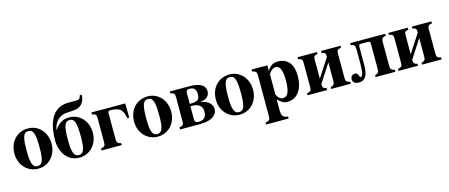

<svg xmlns="http://www.w3.org/2000/svg" viewBox="-53 -1368 5262 2249"><g transform="rotate(-15 2578.5 -243.0)"><path d="M254 -473C122 -473 25 -374 25 -228C25 -86 125 14 250 14C379 14 476 -88 476 -229C476 -371 380 -473 254 -473ZM251 -442C310 -442 329 -389 329 -218C329 -69 309 -17 251 -17C193 -17 172 -73 172 -218C172 -389 190 -442 251 -442Z M941 -691C933 -653 919 -642 886 -642H788C562 -642 525 -404 525 -257C525 -101 614 14 750 14C879 14 976 -88 976 -229C976 -371 880 -473 754 -473C704 -473 632 -460 572 -366H571C590 -455 632 -501 692 -523C746 -542 826 -528 881 -550C954 -579 963 -654 966 -691ZM751 -442C810 -442 829 -389 829 -218C829 -69 809 -17 751 -17C693 -17 672 -73 672 -218C672 -389 690 -442 751 -442Z M1213 -402C1213 -421 1223 -429 1237 -429C1381 -429 1392 -370 1410 -288H1434L1431 -461H1021V-437C1065 -431 1074 -418 1074 -376V-88C1074 -42 1067 -35 1021 -24V0H1266V-24C1231 -29 1213 -42 1213 -85Z M1705 -473C1573 -473 1476 -374 1476 -228C1476 -86 1576 14 1701 14C1830 14 1927 -88 1927 -229C1927 -371 1831 -473 1705 -473ZM1702 -442C1761 -442 1780 -389 1780 -218C1780 -69 1760 -17 1702 -17C1644 -17 1623 -73 1623 -218C1623 -389 1641 -442 1702 -442Z M1972 -461V-437C2016 -430 2025 -419 2025 -376V-87C2025 -45 2017 -33 1972 -24V0H2221C2356 0 2426 -55 2426 -128C2426 -191 2370 -238 2286 -247V-249C2369 -260 2400 -300 2400 -352C2400 -422 2334 -461 2212 -461ZM2160 -231H2180C2260 -231 2303 -198 2303 -128C2303 -60 2267 -30 2208 -30C2174 -30 2160 -42 2160 -75ZM2160 -395C2160 -421 2173 -432 2204 -432C2255 -432 2281 -405 2281 -345C2281 -278 2255 -260 2160 -260Z M2697 -473C2565 -473 2468 -374 2468 -228C2468 -86 2568 14 2693 14C2822 14 2919 -88 2919 -229C2919 -371 2823 -473 2697 -473ZM2694 -442C2753 -442 2772 -389 2772 -218C2772 -69 2752 -17 2694 -17C2636 -17 2615 -73 2615 -218C2615 -389 2633 -442 2694 -442Z M3155 -461H2963V-437C3007 -430 3018 -416 3018 -372V118C3018 160 3010 173 2962 181V205H3234V181C3173 178 3157 146 3157 79V-47C3205 0 3230 13 3275 13C3395 13 3467 -94 3467 -249C3467 -396 3397 -473 3286 -473C3227 -473 3189 -452 3155 -392ZM3157 -346C3157 -352 3164 -366 3175 -379C3195 -403 3220 -416 3243 -416C3294 -416 3319 -357 3319 -234C3319 -96 3289 -42 3234 -42C3201 -42 3172 -69 3157 -107Z M3854 -84C3854 -47 3843 -29 3806 -24V0H4042V-24C3997 -33 3989 -45 3989 -87V-376C3989 -419 3998 -430 4042 -437V-461H3806V-437C3850 -430 3854 -419 3854 -376L3708 -151V-376C3708 -419 3712 -430 3756 -437V-461H3520V-437C3564 -430 3573 -419 3573 -376V-87C3573 -45 3565 -33 3520 -24V0H3756V-24C3719 -29 3708 -45 3708 -84L3854 -309Z M4159 -461V-437C4203 -430 4212 -416 4212 -372V-204C4212 -141 4210 -45 4175 -45C4160 -45 4161 -102 4120 -102C4090 -102 4066 -83 4066 -44C4066 -30 4073 -15 4086 -4C4099 7 4118 11 4142 11C4250 11 4252 -114 4252 -184V-387C4252 -416 4258 -421 4281 -421H4360C4388 -421 4392 -416 4392 -387V-84C4392 -47 4381 -29 4344 -24V0H4584V-24C4543 -33 4531 -45 4531 -87V-372C4531 -415 4541 -430 4584 -437V-461Z M4956 -84C4956 -47 4945 -29 4908 -24V0H5144V-24C5099 -33 5091 -45 5091 -87V-376C5091 -419 5100 -430 5144 -437V-461H4908V-437C4952 -430 4956 -419 4956 -376L4810 -151V-376C4810 -419 4814 -430 4858 -437V-461H4622V-437C4666 -430 4675 -419 4675 -376V-87C4675 -45 4667 -33 4622 -24V0H4858V-24C4821 -29 4810 -45 4810 -84L4956 -309Z"/></g></svg>

Font: XITS Math
Style: Bold
Weight: 700
Designer: MicroPress Inc., with final additions and corrections provided by Coen Hoffman, Elsevier (retired)
Version: Version 1.105